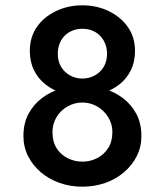

<svg xmlns="http://www.w3.org/2000/svg" viewBox="-20 -711 582 721"><path d="M92 -520Q92 -479 107.5 -447.5Q123 -416 150 -394.5Q177 -373 213 -361.5Q249 -350 289 -350Q329 -350 365.5 -361.5Q402 -373 429 -394.5Q456 -416 471.5 -447.5Q487 -479 487 -520Q487 -571 460.5 -609Q434 -647 389 -669Q344 -691 289 -691Q235 -691 189.5 -669Q144 -647 118 -609Q92 -571 92 -520ZM197 -509Q197 -536 208.5 -557.5Q220 -579 241.5 -591Q263 -603 289 -603Q317 -603 337.5 -591Q358 -579 370 -557.5Q382 -536 382 -509Q382 -481 369.5 -460Q357 -439 335.5 -427.5Q314 -416 289 -416Q265 -416 243.5 -427.5Q222 -439 209.5 -460Q197 -481 197 -509ZM68 -200Q68 -159 85.5 -124.5Q103 -90 133.5 -64Q164 -38 204 -24Q244 -10 289 -10Q335 -10 375 -24Q415 -38 445.5 -64Q476 -90 493.5 -124.5Q511 -159 511 -200Q511 -248 492 -283.5Q473 -319 441 -343Q409 -367 369 -378.5Q329 -390 289 -390Q249 -390 209.5 -378.5Q170 -367 138 -343Q106 -319 87 -283.5Q68 -248 68 -200ZM177 -215Q177 -246 192.5 -271.5Q208 -297 234 -311.5Q260 -326 289 -326Q319 -326 344.5 -311.5Q370 -297 386 -271.5Q402 -246 402 -215Q402 -179 386 -154.5Q370 -130 344.5 -117Q319 -104 289 -104Q260 -104 234 -117Q208 -130 192.5 -154.5Q177 -179 177 -215Z"/></svg>

Font: SpinnyJost
Style: Regular
Weight: 500
Version: Version 3.710